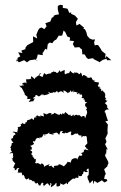

<svg xmlns="http://www.w3.org/2000/svg" viewBox="-20 -764 507 804"><path d="M130 -512 136 -526 138 -536 159 -533 158 -549 159 -542 170 -560 177 -556 180 -579 188 -586 199 -583 206 -593 216 -599 226 -615 234 -614 241 -616 246 -636 253 -630 262 -611 273 -607V-600L271 -594L290 -592L285 -579L293 -565L316 -567L312 -565L323 -557L325 -536L333 -537L337 -532L342 -523L349 -517L373 -521L369 -518L395 -505L396 -503L410 -513L426 -518L428 -512H446L426 -529L420 -519L422 -538L406 -551C405 -554 403 -556 402 -559L391 -575L382 -576L377 -573L374 -586L378 -599L367 -598L355 -603L345 -615L342 -628L336 -641L329 -644L332 -648L313 -664L300 -657L298 -672L306 -685L294 -699L278 -706V-712L270 -710L263 -727L261 -728L243 -731V-742L232 -744L222 -739V-724L227 -704L204 -700L211 -697H207L196 -688L191 -674L170 -667L175 -654L166 -642L154 -649L146 -646L140 -638L132 -618L136 -603L118 -612L119 -591V-588L95 -575L92 -572L87 -565L86 -558L69 -552L74 -542L56 -545L65 -528L54 -522L51 -505L47 -516L59 -503L81 -512L93 -503L108 -514L100 -511L127 -515L139 -509ZM63 -401 71 -396 83 -373 84 -367 95 -359 94 -349 109 -350 100 -337 115 -340C123 -339 116 -338 126 -352C112 -350 119 -355 128 -360C129 -362 125 -366 134 -366C141 -359 144 -359 150 -364C136 -365 142 -359 155 -368C156 -375 164 -363 153 -362C170 -368 159 -379 164 -364C163 -367 177 -365 187 -373C175 -380 191 -381 188 -372C184 -376 194 -374 202 -376C193 -369 202 -380 203 -378C219 -373 213 -388 223 -380C221 -382 217 -385 223 -376C241 -388 237 -378 249 -376C239 -387 248 -390 265 -373C256 -378 273 -371 276 -387C280 -377 280 -374 287 -387V-375C289 -381 289 -382 307 -375C300 -374 298 -364 312 -375C312 -365 322 -362 316 -372C329 -365 324 -355 320 -355C322 -350 320 -355 319 -356C332 -349 333 -357 330 -346C342 -349 331 -348 336 -339C336 -339 333 -337 346 -336C337 -332 334 -328 338 -317C344 -321 341 -305 348 -309C338 -312 338 -293 343 -306L345 -291L340 -279L334 -256C350 -276 330 -270 335 -270C339 -268 340 -261 335 -271C336 -280 329 -281 318 -273C331 -264 326 -271 310 -284C308 -268 315 -287 305 -280C306 -285 292 -285 288 -275C291 -290 291 -284 277 -277C273 -287 278 -287 265 -278C272 -280 272 -280 253 -295C249 -282 243 -294 255 -279C246 -289 242 -294 236 -282C235 -298 228 -278 228 -283C216 -285 208 -295 205 -290C211 -282 211 -294 190 -281C205 -290 188 -295 178 -286C178 -286 171 -293 177 -280C178 -283 168 -291 161 -289C166 -279 163 -273 159 -278C144 -280 148 -285 150 -273C148 -282 137 -273 140 -281C123 -276 126 -279 135 -274C115 -268 128 -277 120 -261C110 -273 113 -267 116 -271C108 -263 106 -264 94 -260C87 -253 103 -258 82 -248C96 -252 78 -252 88 -246C74 -242 71 -254 74 -251C70 -237 62 -251 69 -235C75 -246 61 -225 53 -235C61 -230 57 -231 52 -232C63 -229 44 -212 61 -222C42 -211 56 -216 54 -210C41 -211 38 -215 32 -211C49 -206 39 -207 46 -202C37 -198 33 -194 35 -183C38 -192 29 -181 26 -183C28 -176 29 -175 36 -166C24 -165 32 -163 27 -154C27 -153 20 -140 23 -145C35 -138 17 -148 30 -128C34 -126 27 -130 19 -121C35 -124 36 -127 34 -107C35 -116 38 -106 32 -101H23C41 -101 25 -95 38 -86C41 -81 46 -76 47 -84C38 -73 39 -65 35 -63C41 -60 45 -56 41 -51C56 -52 43 -62 62 -60C49 -54 62 -39 50 -42C53 -39 68 -46 55 -38C65 -45 77 -39 71 -41C74 -20 77 -35 78 -32C89 -17 79 -26 84 -20C83 -16 99 -8 92 -13C107 -21 99 -16 104 -9C104 -16 111 -6 113 -10C121 3 115 -13 128 0C117 1 131 3 132 5C142 -6 134 9 148 14C154 3 154 -2 163 3C152 9 172 11 158 17C172 13 170 4 181 4C186 15 193 18 190 2C203 7 190 10 194 20C204 12 208 13 215 1C219 5 214 12 218 17C242 17 228 0 232 4C251 13 244 10 261 0C258 10 258 5 263 7C265 6 263 5 268 -3C268 1 279 -14 288 -17C287 -5 288 -17 288 -16C301 -13 290 -23 304 -19C313 -19 307 -27 307 -31C307 -31 310 -23 324 -28C319 -33 329 -35 325 -36C332 -31 325 -45 332 -46C337 -50 330 -39 350 -45C343 -45 340 -59 338 -48C351 -60 342 -56 351 -58L352 -45L351 -31L346 -26L347 -17L356 4L368 -9L372 8L375 -7L388 2L407 -9L417 0L429 -6L428 -13L416 -15L419 -29L423 -36L416 -55L432 -70L429 -71L434 -79L433 -87L420 -112L422 -123L424 -115L426 -141L432 -136L420 -160L426 -170L423 -180L421 -184L431 -205L430 -218L431 -234L432 -242L421 -256L432 -258C428 -270 424 -281 421 -293L418 -294C419 -308 435 -306 436 -305C426 -318 426 -314 430 -320C420 -334 416 -335 414 -325C414 -329 421 -333 430 -342C415 -344 423 -354 428 -352C425 -349 412 -366 420 -353C417 -357 424 -364 419 -374C419 -374 420 -374 408 -386C403 -386 410 -377 403 -384C404 -391 407 -390 394 -396C410 -398 390 -405 397 -398C389 -402 385 -415 385 -403C395 -406 391 -410 395 -418C379 -422 386 -418 371 -424C382 -422 370 -426 374 -422C379 -432 370 -432 373 -425C373 -425 364 -432 365 -438C350 -442 348 -448 359 -438C341 -437 339 -443 348 -440C330 -454 326 -451 327 -444C320 -447 326 -454 317 -460C312 -445 313 -461 310 -452C312 -457 296 -465 293 -457C295 -463 302 -451 288 -464C297 -453 283 -455 274 -468C268 -455 269 -453 264 -462C270 -456 255 -457 255 -453C255 -453 247 -452 252 -470C239 -471 232 -454 230 -471C222 -453 216 -458 212 -464C214 -459 200 -467 203 -468C209 -459 197 -469 187 -450C195 -460 178 -454 190 -457C171 -453 170 -449 176 -450C160 -460 167 -460 164 -456C158 -443 159 -442 163 -442C140 -443 139 -458 153 -457C144 -448 135 -445 131 -441C137 -435 123 -445 126 -433C118 -434 130 -432 111 -445C107 -432 111 -439 116 -427C110 -441 99 -429 111 -435C98 -429 91 -434 89 -431C90 -423 90 -419 93 -412C90 -423 74 -417 72 -412C84 -407 79 -409 77 -405C71 -412 62 -396 70 -397L63 -409ZM113 -136C111 -143 118 -146 106 -153C107 -153 120 -157 123 -163C123 -163 114 -169 120 -174C127 -167 113 -162 129 -177C128 -167 125 -184 139 -187C122 -188 138 -189 146 -184C145 -191 149 -195 149 -193C141 -197 148 -189 150 -187C165 -191 155 -208 171 -199C164 -192 169 -197 163 -203C180 -197 188 -213 188 -211C183 -204 182 -205 203 -200C209 -205 197 -202 198 -203C217 -208 215 -215 228 -199C234 -217 231 -215 244 -215C234 -202 239 -211 254 -203C244 -204 259 -215 254 -207C267 -205 266 -213 278 -213C280 -201 272 -208 280 -197C296 -203 294 -204 292 -206C292 -204 311 -201 300 -207C309 -207 305 -194 321 -197V-188C334 -201 325 -191 325 -191C333 -201 334 -185 334 -195C348 -194 342 -187 344 -180L346 -164L335 -152L351 -134C339 -139 338 -136 342 -137C340 -130 336 -145 347 -142C327 -136 343 -136 331 -137C334 -124 322 -123 324 -128C328 -125 325 -122 315 -124C315 -124 326 -123 324 -112C308 -114 319 -105 312 -114C307 -99 307 -110 304 -94C305 -107 284 -100 284 -98C277 -97 279 -86 274 -80V-87C272 -82 263 -87 263 -87C260 -77 248 -70 248 -67C231 -78 233 -73 222 -79C233 -77 219 -70 226 -72C209 -68 201 -73 208 -60C193 -67 195 -71 199 -71C187 -69 178 -63 188 -77C172 -70 168 -70 168 -66C160 -66 170 -74 154 -80C147 -75 162 -73 157 -77C143 -74 149 -80 151 -74C130 -89 142 -75 126 -82C132 -86 128 -88 131 -100C122 -90 128 -104 114 -108C123 -111 122 -106 110 -108C118 -102 115 -107 118 -112C107 -116 113 -128 114 -122C118 -138 104 -126 109 -139Z"/></svg>

Font: Charger Distortion
Style: 1
Weight: 400
Designer: Jasper
Foundry: Cannot Into Space Fonts
Version: Version 0.98